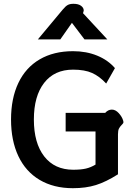

<svg xmlns="http://www.w3.org/2000/svg" viewBox="-20 -979 706 1009"><path d="M38 -351Q38 -462 76.5 -543Q115 -624 188.5 -667Q262 -710 364 -710Q434 -710 491 -686.5Q548 -663 584 -621L538 -540Q503 -578 464 -595.5Q425 -613 364 -613Q266 -613 212 -543.5Q158 -474 158 -351Q158 -227 212.5 -157Q267 -87 365 -87Q405 -87 431 -93Q457 -99 482 -114V-288H325V-386H533Q548 -403 568 -403Q587 -403 604 -384.5Q621 -366 627 -346Q630 -337 628 -333Q626 -329 619 -322Q610 -313 605 -303Q600 -293 600 -273V-63Q537 -23 484 -6.5Q431 10 363 10Q262 10 188.5 -33.5Q115 -77 76.5 -158.5Q38 -240 38 -351ZM310 -929Q324 -946 335.5 -952.5Q347 -959 366 -959Q392 -959 406 -948.5Q420 -938 420 -924Q420 -921 418 -915L416 -910L544 -772H424L358 -859L297 -772H179Z"/></svg>

Font: Niramit SemiBold
Style: Regular
Weight: 600
Designer: Katatrad Aksorn Co.,Ltd.
Foundry: Cadson Demak Co.,Ltd.
Version: Version 1.001; ttfautohint (v1.6)